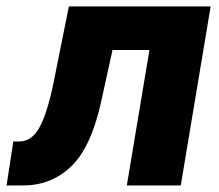

<svg xmlns="http://www.w3.org/2000/svg" viewBox="-37 -565 667 585"><path d="M-17 0 3.6 -133.9H21.3Q57.9 -133.9 81 -172.9Q105.1 -213.8 124.3 -304L172.9 -545.5H604.8L513.8 0H349.4L418.3 -412.6H305.8L271.3 -255.7Q241.1 -117.2 180.4 -58.6Q119.7 0 34.1 0Z"/></svg>

Font: Inter P Extra Bold
Style: Italic
Weight: 800
Italic angle: 9.39999°
Designer: Rasmus Andersson
Foundry: rsms
Version: Version 3.018;git-588b23468